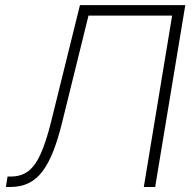

<svg xmlns="http://www.w3.org/2000/svg" viewBox="-20 -748 781 768"><path d="M3.4 0 10.3 -42H24.9Q64.5 -42 92.8 -63.2Q121.1 -84.5 142.8 -132.8Q164.6 -181.2 184.6 -261.7L299.8 -727.5H721.2L600.6 0H555.2L668.5 -685.5H334L228.5 -258.3Q212.4 -192.4 193.4 -143.8Q174.3 -95.2 150.4 -63.2Q126.5 -31.2 94.7 -15.6Q63 0 20.5 0Z"/></svg>

Font: Inter 20pt ExtraLight
Style: Italic
Weight: 250
Italic angle: -9.3988°
Version: Version 4.001;git-66647c0bb